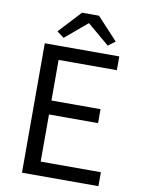

<svg xmlns="http://www.w3.org/2000/svg" viewBox="-100 -1004 789 1071"><g transform="rotate(10 294.5 -468.5)"><path d="M101 0H534V-79H193V-346H471V-425H193V-655H523V-733H101ZM199 -781 322 -885H326L449 -781L489 -811L372 -937H276L159 -811Z"/></g></svg>

Font: Source Han Sans JP
Style: Regular
Weight: 400
Designer: Ryoko NISHIZUKA 西塚涼子 (kana, bopomofo & ideographs); Paul D. Hunt (Latin, Greek & Cyrillic); Sandoll Communications 산돌커뮤니
Foundry: Adobe
Version: Version 2.004;hotconv 1.0.118;makeotfexe 2.5.65603